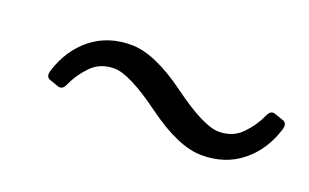

<svg xmlns="http://www.w3.org/2000/svg" viewBox="-38 -571 700 435"><g transform="rotate(20 312.5 -353.5)"><path d="M77.6 -306.6Q65.9 -310.5 71.3 -327.6Q88.4 -381.3 127.9 -412.8Q167.5 -444.3 223.6 -444.3Q279.8 -444.3 359.6 -385.7Q439.5 -327.1 476.1 -327.1Q509.8 -327.1 531.2 -349.1Q552.7 -371.1 564.9 -398.4Q571.3 -413.1 583 -408.7L604 -401.4Q615.7 -397.5 610.4 -380.4Q593.3 -326.7 553.7 -295.2Q514.2 -263.7 458 -263.7Q401.9 -263.7 322 -322.3Q242.2 -380.9 205.6 -380.9Q171.9 -380.9 150.4 -358.9Q128.9 -336.9 116.7 -309.6Q110.4 -294.9 98.6 -299.3Z"/></g></svg>

Font: Istok Web
Style: BoldItalic
Weight: 700
Italic angle: -13°
Designer: Andrey V. Panov
Foundry: Andrey V. Panov
Version: Version 1.0.2g